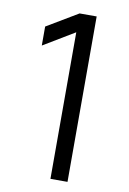

<svg xmlns="http://www.w3.org/2000/svg" viewBox="-83 -772 555 823"><g transform="rotate(10 195.0 -360.0)"><path d="M195.7 -638 60 -556.3V-639L195.7 -720H270V0H195.7Z"/></g></svg>

Font: Tap Sans
Style: Regular
Weight: 400
Designer: Tap Payments
Foundry: Tap Payments
Version: Version 1.001;Glyphs 3.1.2 (3151)